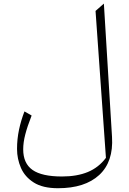

<svg xmlns="http://www.w3.org/2000/svg" viewBox="-20 -752 704 1046"><path d="M545.9 -732.4 590.3 -5.9Q598.6 129.4 520.5 201.4Q442.4 273.4 295.9 273.4Q212.9 273.4 164.1 242.4Q115.2 211.4 94 162.4Q72.8 113.3 72.8 59.6Q72.8 5.9 83.5 -44.9Q94.2 -95.7 113.3 -145L152.3 -122.6Q128.9 -63 117.7 -19.5Q106.4 23.9 106.4 61.5Q106.4 138.2 157.2 173.8Q208 209.5 317.9 209.5Q399.4 209.5 458.5 185.1Q517.6 160.6 557.1 107.9L500.5 -692.4Z"/></svg>

Font: Pinar DS1-Light
Style: Regular
Weight: 300
Designer: Amin Abedi
Version: Version 2.000